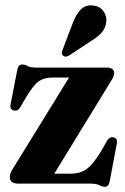

<svg xmlns="http://www.w3.org/2000/svg" viewBox="-20 -702 477 734"><path d="M401.5 -387.5 187.5 -38H248Q274 -38 293.2 -45.8Q312.5 -53.5 330.2 -73.2Q348 -93 370 -130L389.5 -164.5Q399.5 -180.5 415 -176.5Q430.5 -172.5 426.5 -153L399.5 -9Q395.5 12 381 12Q371 12 359.8 6Q348.5 0 326 0H50Q17.5 0 17.5 -25.5Q17.5 -39 28.5 -56L244 -405.5H179.5Q148 -405.5 127.8 -391Q107.5 -376.5 80.5 -331.5L57.5 -292Q47.5 -275.5 31.5 -280Q16.5 -284.5 20.5 -303.5L46 -434.5Q50 -455.5 65 -455.5Q75 -455.5 86 -449.5Q97 -443.5 119 -443.5H388.5Q416.5 -443.5 416.5 -422Q416.5 -410 401.5 -387.5ZM257.5 -612.5Q270.5 -646.5 288.8 -665.5Q307 -684.5 335 -681Q362 -678.5 375.2 -659.5Q388.5 -640.5 386.5 -620Q384 -595.5 369.2 -578.2Q354.5 -561 328.5 -545.5L243 -489Q228.5 -481 220 -490.5Q215.5 -495.5 216.5 -501.5Q217.5 -507.5 220.5 -514.5Z"/></svg>

Font: Fraunces 144pt S050
Style: Bold
Weight: 700
Version: Version 1.000; ttfautohint (v1.8.3)